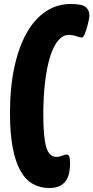

<svg xmlns="http://www.w3.org/2000/svg" viewBox="-20 -756 468 962"><path d="M324 -581Q295 -581 271.5 -553Q248 -525 231.5 -473Q215 -421 206 -346.5Q197 -272 197 -179Q197 -69 211.5 -19.5Q226 30 262 30Q278 30 292 24Q306 18 314 18Q322 18 326.5 27.5Q331 37 331 63Q331 88 326.5 110Q322 132 310.5 149Q299 166 279 176Q259 186 227 186Q180 186 143.5 165Q107 144 82 99Q57 54 43.5 -17Q30 -88 30 -189Q30 -318 52 -419.5Q74 -521 114 -591.5Q154 -662 210 -699Q266 -736 334 -736Q390 -736 409 -721Q428 -706 428 -677Q428 -672 424.5 -654.5Q421 -637 415.5 -617.5Q410 -598 403.5 -583Q397 -568 390 -568Q381 -568 362.5 -574.5Q344 -581 324 -581Z"/></svg>

Font: Poetsen One
Style: Regular
Weight: 400
Designer: Pablo Impallari, Rodrigo Fuenzalida
Foundry: Pablo Impallari, Rodrigo Fuenzalida
Version: Version 1.001; ttfautohint (v0.93) -l 8 -r 50 -G 200 -x 14 -